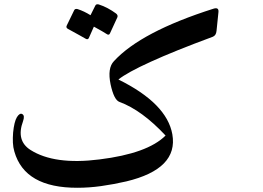

<svg xmlns="http://www.w3.org/2000/svg" viewBox="-20 -807 1242 908"><path d="M431 -781Q435 -789 447 -786Q469 -779 489.5 -768Q510 -757 529 -743Q539 -735 535 -725L500 -649Q495 -638 483 -647Q477 -651 462.5 -659.5Q448 -668 424 -681L400 -627Q395 -617 383 -625Q377 -629 356.5 -640Q336 -651 302 -670Q290 -676 296 -687L331 -759Q335 -767 347 -764Q378 -754 408 -735ZM763 -166Q651 -286 545 -325Q519 -334 503 -408Q487 -485 519 -518Q647 -657 990 -766Q1016 -774 1013 -749L1004 -661Q1002 -639 986 -633Q805 -566 693 -515Q581 -464 540 -431Q769 -318 795 -172Q824 -8 577 51Q516 65 458.5 73Q401 81 347 81Q97 82 48 -90Q42 -110 41 -132.5Q40 -155 42 -180Q47 -231 60 -253Q74 -275 86 -267Q98 -260 89 -234Q55 -142 124 -98Q237 -26 450 -53Q678 -81 763 -166Z"/></svg>

Font: Amiri
Style: Bold Italic
Weight: 700
Italic angle: 10°
Designer: Khaled Hosny
Version: Version 0.113